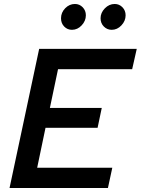

<svg xmlns="http://www.w3.org/2000/svg" viewBox="-20 -946 708 966"><path d="M28 0 177 -700H668L645 -598H272L231 -403H492L471 -303H209L167 -102H545L523 0ZM342 -796Q319 -796 303 -812.5Q287 -829 287 -854Q287 -883 308 -904.5Q329 -926 357 -926Q380 -926 396 -909.5Q412 -893 412 -869Q412 -841 391 -818.5Q370 -796 342 -796ZM542 -796Q519 -796 502.5 -812.5Q486 -829 486 -854Q486 -882 507.5 -904Q529 -926 557 -926Q580 -926 596 -909.5Q612 -893 612 -869Q612 -841 591 -818.5Q570 -796 542 -796Z"/></svg>

Font: Red Hat Text Medium
Style: Italic
Weight: 500
Italic angle: -12°
Designer: Pentagram / MCKL
Foundry: Pentagram / MCKL
Version: Version 1.003; Red Hat Text Medium Italic